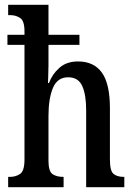

<svg xmlns="http://www.w3.org/2000/svg" viewBox="-20 -780 560 800"><path d="M14 0V-43H21Q46 -43 64 -55.5Q82 -68 82 -115V-593H11V-635H82V-650Q82 -693 64 -705Q46 -717 22 -717H14V-760H182V-635H311V-593H182V-508Q182 -486 181 -464.5Q180 -443 180 -434H184Q197 -470 227 -497Q257 -524 305 -524Q371 -524 404.5 -477.5Q438 -431 438 -329V-115Q438 -68 453 -55.5Q468 -43 496 -43H498V0H339V-321Q339 -386 322.5 -422Q306 -458 264 -458Q219 -458 200.5 -413.5Q182 -369 182 -297V-110Q182 -66 199 -54.5Q216 -43 243 -43H245V0Z"/></svg>

Font: Noto Serif Myanmar ExtraCondensed Medium
Style: Regular
Weight: 500
Width: 2
Designer: Ben Mitchell and the Monotype Design Team
Foundry: Monotype Imaging Inc.
Version: Version 2.106; ttfautohint (v1.8.4.7-5d5b)